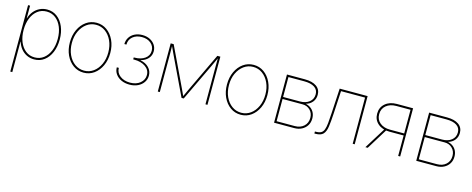

<svg xmlns="http://www.w3.org/2000/svg" viewBox="-36 -1209 5096 2075"><g transform="rotate(15 2512.0 -171.5)"><path d="M89.8 204.1V-539.1H112.3V-399.4H114.7Q127.9 -443.8 155.3 -477.1Q182.6 -510.3 220.5 -528.6Q258.3 -546.9 303.2 -546.9Q367.2 -546.9 415 -510.7Q462.9 -474.6 489.7 -411.6Q516.6 -348.6 516.6 -268.6Q516.6 -188 490 -124.8Q463.4 -61.5 415.5 -25.4Q367.7 10.7 303.2 10.7Q257.8 10.7 220.2 -7.6Q182.6 -25.9 155.5 -59.1Q128.4 -92.3 114.7 -136.7H112.3V204.1ZM303.2 -11.7Q360.8 -11.7 403.8 -45.2Q446.8 -78.6 470.5 -136.5Q494.1 -194.3 494.1 -268.6Q494.1 -342.3 470.5 -400.1Q446.8 -458 403.8 -491.2Q360.8 -524.4 303.2 -524.4Q245.1 -524.4 202.1 -491.2Q159.2 -458 135.7 -400.1Q112.3 -342.3 112.3 -268.6Q112.3 -194.3 135.7 -136.5Q159.2 -78.6 201.9 -45.2Q244.6 -11.7 303.2 -11.7Z M856.4 10.7Q791.5 10.7 740.2 -25.9Q689 -62.5 659.4 -125.7Q629.9 -189 629.9 -268.6Q629.9 -348.1 659.4 -411.1Q689 -474.1 740.2 -510.5Q791.5 -546.9 856.4 -546.9Q920.9 -546.9 971.9 -510.5Q1022.9 -474.1 1052.5 -410.9Q1082 -347.7 1082 -268.6Q1082 -189 1052.5 -125.7Q1022.9 -62.5 972.2 -25.9Q921.4 10.7 856.4 10.7ZM856.4 -11.7Q914.6 -11.7 960.4 -45.2Q1006.3 -78.6 1033 -136.7Q1059.6 -194.8 1059.6 -268.6Q1059.6 -341.8 1033 -399.7Q1006.3 -457.5 960.4 -491Q914.6 -524.4 856.4 -524.4Q798.3 -524.4 752.2 -490.7Q706.1 -457 679.2 -399.4Q652.3 -341.8 652.3 -268.6Q652.3 -194.8 679 -136.7Q705.6 -78.6 751.7 -45.2Q797.9 -11.7 856.4 -11.7Z M1369.1 7.3Q1318.4 7.3 1277.6 -11.2Q1236.8 -29.8 1213.4 -62.7Q1189.9 -95.7 1189.9 -138.2H1212.4Q1212.9 -83.5 1257.3 -49.3Q1301.8 -15.1 1369.1 -15.1Q1439.5 -15.1 1482.7 -51.5Q1525.9 -87.9 1525.9 -140.6Q1525.9 -198.2 1476.6 -232.7Q1427.2 -267.1 1349.6 -267.1H1338.9V-289.1H1349.6Q1418.5 -289.1 1463.4 -321.3Q1508.3 -353.5 1508.3 -407.7Q1508.3 -458.5 1469.5 -491.5Q1430.7 -524.4 1368.2 -524.4Q1305.7 -524.4 1266.1 -490.7Q1226.6 -457 1226.6 -402.3H1203.6Q1204.1 -444.8 1225.3 -477.5Q1246.6 -510.3 1283.7 -528.6Q1320.8 -546.9 1368.2 -546.9Q1415.5 -546.9 1452.1 -528.8Q1488.8 -510.7 1509.8 -479.2Q1530.8 -447.8 1530.8 -407.7Q1530.8 -361.3 1500.5 -327.1Q1470.2 -293 1418.9 -280.3V-277.8Q1478 -266.1 1513.2 -229Q1548.3 -191.9 1548.3 -140.6Q1548.3 -99.1 1525.4 -65.4Q1502.4 -31.7 1462.2 -12.2Q1421.9 7.3 1369.1 7.3Z M1685.5 0V-539.1H1718.8L1919.9 -117.2Q1925.8 -105 1931.9 -92Q1938 -79.1 1943.6 -66.7Q1949.2 -54.2 1955.1 -41.5Q1960.9 -28.8 1966.8 -16.1H1960Q1965.8 -28.8 1971.7 -41.5Q1977.5 -54.2 1983.4 -66.7Q1989.3 -79.1 1995.1 -92Q2001 -105 2006.8 -117.2L2207.5 -539.1H2241.2V0H2218.8V-398.4Q2218.8 -413.6 2218.8 -429Q2218.8 -444.3 2219 -459.5Q2219.2 -474.6 2219.2 -490Q2219.2 -505.4 2219.2 -520.5H2222.2Q2213.4 -500.5 2203.9 -480.2Q2194.3 -460 2185.1 -439.9Q2175.8 -419.9 2166 -399.4L1975.6 0H1951.2L1760.7 -399.4Q1751 -419.9 1741.5 -439.9Q1731.9 -460 1722.9 -480.2Q1713.9 -500.5 1704.1 -520.5H1707Q1707 -505.4 1707.3 -490Q1707.5 -474.6 1707.8 -459.5Q1708 -444.3 1708 -429Q1708 -413.6 1708 -398.4V0Z M2614.3 10.7Q2549.3 10.7 2498 -25.9Q2446.8 -62.5 2417.2 -125.7Q2387.7 -189 2387.7 -268.6Q2387.7 -348.1 2417.2 -411.1Q2446.8 -474.1 2498 -510.5Q2549.3 -546.9 2614.3 -546.9Q2678.7 -546.9 2729.7 -510.5Q2780.8 -474.1 2810.3 -410.9Q2839.8 -347.7 2839.8 -268.6Q2839.8 -189 2810.3 -125.7Q2780.8 -62.5 2730 -25.9Q2679.2 10.7 2614.3 10.7ZM2614.3 -11.7Q2672.4 -11.7 2718.3 -45.2Q2764.2 -78.6 2790.8 -136.7Q2817.4 -194.8 2817.4 -268.6Q2817.4 -341.8 2790.8 -399.7Q2764.2 -457.5 2718.3 -491Q2672.4 -524.4 2614.3 -524.4Q2556.2 -524.4 2510 -490.7Q2463.9 -457 2437 -399.4Q2410.2 -341.8 2410.2 -268.6Q2410.2 -194.8 2436.8 -136.7Q2463.4 -78.6 2509.5 -45.2Q2555.7 -11.7 2614.3 -11.7Z M2986.3 0V-539.1H3185.5Q3270.5 -539.1 3317.4 -506.1Q3364.3 -473.1 3364.3 -412.6Q3364.3 -365.7 3337.4 -332.3Q3310.5 -298.8 3264.6 -286.1Q3298.8 -278.3 3323.2 -259.5Q3347.7 -240.7 3360.8 -212.9Q3374 -185.1 3374 -149.4Q3374 -105.5 3353 -71.8Q3332 -38.1 3295.4 -19Q3258.8 0 3210.9 0ZM3008.8 -22.5H3210.9Q3273.9 -22.5 3312.7 -57.9Q3351.6 -93.3 3351.6 -151.4Q3351.6 -203.6 3317.6 -237.5Q3283.7 -271.5 3232.4 -271.5H3008.8ZM3008.8 -293.9H3196.3Q3261.7 -293.9 3301.8 -326.2Q3341.8 -358.4 3341.8 -412.6Q3341.8 -463.4 3301 -490Q3260.3 -516.6 3185.5 -516.6H3008.8Z M3437.5 0V-22.5H3449.2Q3485.4 -22.5 3505.9 -34.2Q3526.4 -45.9 3536.9 -73.2Q3547.4 -100.6 3552 -147Q3556.6 -193.4 3560.5 -262.7L3576.2 -539.1H3888.7V0H3866.2V-516.6H3597.2L3583 -261.7Q3578.1 -170.4 3569.6 -112.5Q3561 -54.7 3534.7 -27.3Q3508.3 0 3449.2 0Z M4397.5 0H4375V-516.6H4216.3Q4147 -516.6 4103.3 -480.7Q4059.6 -444.8 4059.6 -383.3Q4059.6 -322.8 4103.3 -287.1Q4147 -251.5 4216.3 -251.5H4385.7V-229H4215.8Q4136.7 -229 4086.9 -271.5Q4037.1 -314 4037.1 -383.3Q4037.1 -454.1 4086.9 -496.6Q4136.7 -539.1 4215.8 -539.1H4397.5ZM4034.2 0H4008.3L4160.2 -244.6H4185.5Z M4577.1 0V-539.1H4776.4Q4861.3 -539.1 4908.2 -506.1Q4955.1 -473.1 4955.1 -412.6Q4955.1 -365.7 4928.2 -332.3Q4901.4 -298.8 4855.5 -286.1Q4889.6 -278.3 4914.1 -259.5Q4938.5 -240.7 4951.7 -212.9Q4964.8 -185.1 4964.8 -149.4Q4964.8 -105.5 4943.8 -71.8Q4922.9 -38.1 4886.2 -19Q4849.6 0 4801.8 0ZM4599.6 -22.5H4801.8Q4864.7 -22.5 4903.6 -57.9Q4942.4 -93.3 4942.4 -151.4Q4942.4 -203.6 4908.4 -237.5Q4874.5 -271.5 4823.2 -271.5H4599.6ZM4599.6 -293.9H4787.1Q4852.5 -293.9 4892.6 -326.2Q4932.6 -358.4 4932.6 -412.6Q4932.6 -463.4 4891.8 -490Q4851.1 -516.6 4776.4 -516.6H4599.6Z"/></g></svg>

Font: Inter 18pt Thin
Style: Regular
Weight: 250
Designer: Rasmus Andersson
Foundry: rsms
Version: Version 4.001;git-66647c0bb